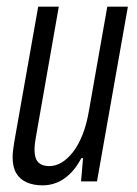

<svg xmlns="http://www.w3.org/2000/svg" viewBox="-20 -546 412 578"><path d="M108 12Q81 12 60.5 3Q40 -6 29 -24.5Q18 -43 18 -72Q18 -83 19.5 -94.5Q21 -106 23 -119L95 -526H157L88 -133Q86 -123 85 -113.5Q84 -104 84 -95Q84 -80 88 -69Q92 -58 102 -52Q112 -46 129 -46Q147 -46 165 -56.5Q183 -67 199.5 -88Q216 -109 228.5 -140.5Q241 -172 248 -214L303 -526H365L272 0H224L230 -70H225Q209 -40 190 -22Q171 -4 150.5 4Q130 12 108 12Z"/></svg>

Font: Archivo ExtraCondensed Light
Style: Italic
Weight: 300
Width: 2
Italic angle: -10°
Designer: Hector Gatti
Foundry: Omnibus-Type
Version: Version 2.001